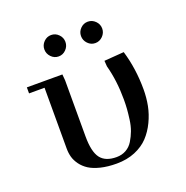

<svg xmlns="http://www.w3.org/2000/svg" viewBox="-115 -723 811 836"><g transform="rotate(-20 290.5 -305.0)"><path d="M32.2 -411.1V-439H196.8L199.2 -411.1V-150.9Q199.2 -80.1 221.9 -50Q244.6 -20 295.9 -20Q320.8 -20 340.3 -31Q359.9 -42 372.1 -62Q384.3 -82 392.6 -104.2Q400.9 -126.5 404.5 -153.8Q408.2 -181.2 409.7 -201.9Q411.1 -222.7 411.1 -245.1Q411.1 -332 391.1 -405.8L389.2 -432.1L481 -439Q506.8 -353.5 506.8 -256.8Q506.8 -218.8 499.8 -182.6Q492.7 -146.5 476.1 -111.8Q459.5 -77.1 435.1 -51Q410.6 -24.9 372.6 -9Q334.5 6.8 287.1 6.8Q245.6 6.8 213.1 -1.2Q180.7 -9.3 160.6 -22.2Q140.6 -35.2 127.4 -53.2Q114.3 -71.3 109.1 -89.8Q104 -108.4 104 -128.9V-411.1ZM174.6 -533Q160.2 -547.9 160.2 -567.9Q160.2 -587.9 174.6 -602.5Q189 -617.2 209 -617.2Q229 -617.2 243.4 -602.5Q257.8 -587.9 257.8 -567.9Q257.8 -547.9 243.4 -533Q229 -518.1 209 -518.1Q189 -518.1 174.6 -533ZM344.5 -533Q330.1 -547.9 330.1 -567.9Q330.1 -587.9 344.5 -602.5Q358.9 -617.2 378.9 -617.2Q398.9 -617.2 413.6 -602.5Q428.2 -587.9 428.2 -567.9Q428.2 -547.9 413.6 -533Q398.9 -518.1 378.9 -518.1Q358.9 -518.1 344.5 -533Z"/></g></svg>

Font: Dehuti Alt
Style: Bold
Weight: 700
Version: Version 1.2